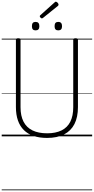

<svg xmlns="http://www.w3.org/2000/svg" viewBox="-20 -1593 1097 2244"><path d="M530 19Q441 19 373 -4Q305 -27 259 -72.5Q213 -118 189.5 -185.5Q166 -253 166 -342V-1127Q166 -1137 172.5 -1141.5Q179 -1146 193 -1146Q208 -1146 214 -1141.5Q220 -1137 220 -1127V-340Q220 -239 255 -171Q290 -103 359.5 -69Q429 -35 531 -35Q631 -35 699.5 -69Q768 -103 802 -171Q836 -239 836 -340V-1127Q836 -1137 842.5 -1141.5Q849 -1146 863 -1146Q891 -1146 891 -1127V-342Q891 -223 850 -143Q809 -63 728.5 -22Q648 19 530 19ZM396 -1238Q374 -1238 363.5 -1250Q353 -1262 353 -1287Q353 -1313 363.5 -1325Q374 -1337 396 -1337Q418 -1337 429 -1324.5Q440 -1312 440 -1287Q440 -1262 429 -1250Q418 -1238 396 -1238ZM661 -1238Q639 -1238 628.5 -1250Q618 -1262 618 -1287Q618 -1313 628.5 -1325Q639 -1337 661 -1337Q683 -1337 694 -1324.5Q705 -1312 705 -1287Q705 -1262 694 -1250Q683 -1238 661 -1238ZM470 -1378Q463 -1378 454 -1386.5Q445 -1395 445 -1402Q445 -1405 446 -1408.5Q447 -1412 451 -1415L617 -1564Q621 -1567 624 -1570Q627 -1573 632 -1573Q638 -1573 646 -1567.5Q654 -1562 659 -1554Q664 -1546 664 -1539Q664 -1535 663 -1532Q662 -1529 657 -1524L484 -1385Q479 -1382 476.5 -1380Q474 -1378 470 -1378ZM0 621H1057V631H0ZM0 -20H1057V0H0ZM0 -505H1057V-500H0ZM0 -1141H1057V-1131H0Z"/></svg>

Font: Playwrite BR Guides
Style: Regular
Weight: 400
Designer: Veronika Burian, José Scaglione
Foundry: TypeTogether
Version: Version 1.003